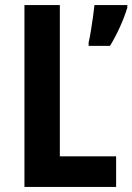

<svg xmlns="http://www.w3.org/2000/svg" viewBox="-20 -734 520 754"><path d="M76 0V-714H215V-120H436V0ZM480 -704Q469 -668 451 -628Q433 -588 412 -554H328V-567Q332 -583 336.5 -610.5Q341 -638 345 -666.5Q349 -695 351 -714H480Z"/></svg>

Font: Noto Sans Tamil Condensed
Style: Bold
Weight: 700
Width: 3
Designer: Jelle Bosma - Monotype Design Team
Foundry: Monotype Imaging Inc.
Version: Version 2.004; ttfautohint (v1.8.4.7-5d5b)